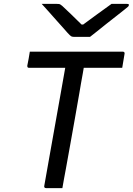

<svg xmlns="http://www.w3.org/2000/svg" viewBox="-20 -965 681 985"><path d="M442 -776Q432 -776 416 -776Q400 -776 383.5 -776Q367 -776 358 -776Q350 -776 345 -779Q340 -782 327 -796Q320 -804 305 -821Q290 -838 270.5 -859.5Q251 -881 231.5 -903.5Q212 -926 194 -945Q212 -945 233.5 -945Q255 -945 272 -945Q284 -945 288 -943Q292 -941 299 -935Q314 -921 344.5 -892Q375 -863 419 -819L369 -839Q385 -839 401.5 -839Q418 -839 434 -839L378 -818Q436 -861 478 -891.5Q520 -922 552 -945H631Q636 -945 638 -944.5Q640 -944 640.5 -942.5Q641 -941 641 -938Q641 -934 636 -930Q631 -926 614 -912Q599 -900 576 -882Q553 -864 527.5 -844Q502 -824 479.5 -805.5Q457 -787 442 -776ZM133 -700H610Q615 -700 617.5 -697Q620 -694 619 -689Q616 -670 613 -653Q610 -636 607 -617H129Q126 -617 123.5 -618.5Q121 -620 120.5 -622.5Q120 -625 120 -628Q124 -647 127 -664Q130 -681 133 -700ZM300 0Q279 0 258 0Q237 0 216 0Q211 0 208.5 -3Q206 -6 207 -11Q221 -92 235.5 -172Q250 -252 264 -332Q278 -412 292.5 -492Q307 -572 321 -653H423L413 -637Q409 -612 404.5 -587Q400 -562 395.5 -537Q391 -512 387 -487Q376 -423 364.5 -358.5Q353 -294 341.5 -229.5Q330 -165 318 -99Q313 -73 308.5 -48Q304 -23 300 0Z"/></svg>

Font: RecMonoLinear Nerd Font Mono
Style: Italic
Weight: 400
Italic angle: -10°
Monospace: yes
Version: Version 1.085; ttfautohint (v1.8.4.7-5d5b);Nerd Fonts 3.2.1